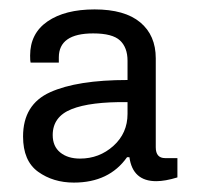

<svg xmlns="http://www.w3.org/2000/svg" viewBox="-20 -718 425 408"><path d="M137 -330Q93 -330 61 -353Q29 -376 29 -428Q29 -496 86.5 -522Q144 -548 251 -548V-589Q251 -617 235 -632Q219 -647 178 -647Q105 -647 105 -596V-585H45Q44 -588 44 -600Q44 -647 81 -672.5Q118 -698 181 -698Q245 -698 278 -670.5Q311 -643 311 -594V-405Q311 -382 331 -382H357V-341Q331 -333 312 -333Q262 -333 255 -384H250Q212 -330 137 -330ZM150 -381Q191 -381 221 -408Q251 -435 251 -476V-501Q172 -502 132 -486Q92 -470 92 -431Q92 -407 108 -394Q124 -381 150 -381Z"/></svg>

Font: Archivo
Style: Regular
Weight: 400
Designer: Hector Gatti
Foundry: Omnibus-Type
Version: Version 2.001